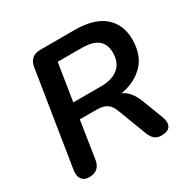

<svg xmlns="http://www.w3.org/2000/svg" viewBox="-160 -856 1005 1015"><g transform="rotate(-30 343.0 -348.5)"><path d="M102 8Q72 8 57.5 -12Q43 -32 49 -68L140 -641Q150 -705 215 -705H425Q542 -705 602.5 -653Q663 -601 663 -510Q663 -414 610 -360Q557 -306 471 -291Q497 -280 515.5 -256.5Q534 -233 547 -200L595 -75Q610 -36 597 -14Q584 8 543 8Q517 8 501.5 -5.5Q486 -19 475 -48L411 -216Q398 -252 376 -267Q354 -282 314 -282H211L176 -56Q166 8 102 8ZM226 -377H396Q464 -377 501.5 -408.5Q539 -440 539 -500Q539 -552 507 -578Q475 -604 406 -604H262Z"/></g></svg>

Font: Nunito
Style: Bold Italic
Weight: 700
Italic angle: -9°
Designer: Vernon Adams
Foundry: Vernon Adams
Version: Version 3.601; ttfautohint (v1.8.2.53-6de2)